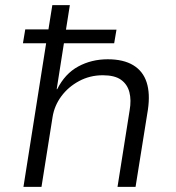

<svg xmlns="http://www.w3.org/2000/svg" viewBox="-20 -725 684 745"><path d="M71 0 159 -557H69L78 -611H168L183 -705H251L236 -610H432L423 -557H228L200 -379H202Q232 -439 283.5 -467Q335 -495 398 -495Q459 -495 497 -472Q535 -449 549 -405.5Q563 -362 554 -300L506 0H436L483 -297Q490 -337 482 -367.5Q474 -398 449.5 -415.5Q425 -433 379 -433Q329 -433 287 -410.5Q245 -388 218 -351.5Q191 -315 184 -271L141 0Z"/></svg>

Font: Nunito Sans 7pt Light
Style: Italic
Weight: 300
Italic angle: -9°
Designer: Vernon Adams
Foundry: Vernon Adams
Version: Version 3.101;gftools[0.9.27]